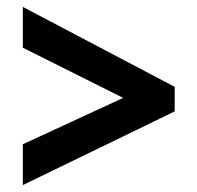

<svg xmlns="http://www.w3.org/2000/svg" viewBox="-20 -607 570 555"><path d="M46 -190V-72L485 -285V-356L46 -587V-469L336 -324Z"/></svg>

Font: Noto Sans Devanagari SemiCondensed
Style: Bold
Weight: 700
Width: 4
Designer: Jelle Bosma - Monotype Design Team
Foundry: Monotype Imaging Inc.
Version: Version 2.004